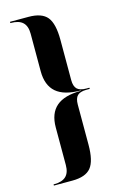

<svg xmlns="http://www.w3.org/2000/svg" viewBox="-124 -819 586 924"><g transform="rotate(-15 168.5 -357.0)"><path d="M312 -354H295.9Q264.2 -354 250.5 -340.6Q236.8 -327.1 236.8 -295.9V-96.2Q236.8 -15.1 210 17.8Q183.1 50.8 117.2 50.8H24.9V44.9H26.9Q67.4 44.9 86.7 26.6Q106 8.3 106 -29.8V-216.8Q106 -287.1 146 -321.5Q186 -356 268.1 -356V-357.9Q186 -357.9 146 -392.3Q106 -426.8 106 -497.1V-684.1Q106 -722.2 86.7 -740.5Q67.4 -758.8 26.9 -758.8H24.9V-765.1H117.2Q183.1 -765.1 210 -732.2Q236.8 -699.2 236.8 -618.2V-418Q236.8 -387.2 250.7 -373.5Q264.6 -359.9 295.9 -359.9H312Z"/></g></svg>

Font: Moniqa Black Display
Style: Regular
Weight: 900
Designer: Rajesh Rajput
Foundry: Rajesh Rajput
Version: Version 1.000